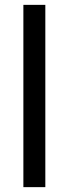

<svg xmlns="http://www.w3.org/2000/svg" viewBox="-20 -770 283 790"><path d="M166.5 0H76.2V-750H166.5Z"/></svg>

Font: Vazir FD-UI
Style: Regular-FD-UI
Weight: 400
Designer: Saber Rastikerdar
Foundry: Saber Rastikerdar
Version: Version 30.1.0